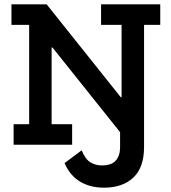

<svg xmlns="http://www.w3.org/2000/svg" viewBox="-20 -670 792 889"><path d="M647 -555V11Q647 106 597 152.5Q547 199 462 199Q424 199 394.5 190Q365 181 343 166Q321 151 305 130Q289 109 279 85L358 26Q376 69 400 82.5Q424 96 451 96Q497 96 516.5 73Q536 50 536 12V-58L223 -450H219V-95H314V0H43V-95H115V-555H33V-650H196L539 -220H543V-555H448V-650H722V-555Z"/></svg>

Font: Zilla Slab SemiBold
Style: Regular
Weight: 600
Designer: Typotheque.com
Foundry: Typotheque type foundry
Version: Version 1.1; 2017